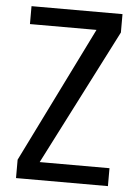

<svg xmlns="http://www.w3.org/2000/svg" viewBox="-53 -781 595 822"><g transform="rotate(5 244.5 -369.5)"><path d="M440 -660V-739H49V-662H335L47 -79V0H442V-77H142Z"/></g></svg>

Font: Malmofest
Style: Regular
Weight: 400
Designer: Jonny Pinhorn (Poppins), Kolossal
Version: Version 1.004;Glyphs 3.1.2 (3151)